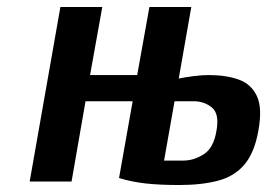

<svg xmlns="http://www.w3.org/2000/svg" viewBox="-20 -520 770 550"><path d="M493 10Q437 10 397 5.5Q357 1 321 -10L360 -230H225L185 0H65L153 -500H273L238 -305H373L408 -500H528L492 -295Q511 -299 535 -302Q559 -305 578 -305Q628 -305 664 -292Q700 -279 716 -244.5Q732 -210 720 -145Q709 -83 680.5 -49Q652 -15 605 -2.5Q558 10 493 10ZM450 -60H505Q535 -60 563.5 -78Q592 -96 600 -145Q609 -194 587 -212Q565 -230 535 -230H480Z"/></svg>

Font: Cuprum
Style: Bold Italic
Weight: 700
Italic angle: -10°
Designer: Jovanny Lemonad
Foundry: Jovanny Lemonad
Version: Version 3.000